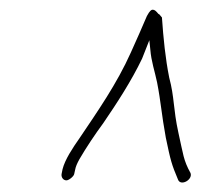

<svg xmlns="http://www.w3.org/2000/svg" viewBox="-20 -666 414 396"><path d="M107 -307C106 -301 110 -294 117 -294C122 -294 132 -302 133 -307L135 -316C136 -322 139 -329 144 -338C158 -362 176 -389 193 -412C221 -453 251 -499 273 -545L288 -583L290 -564C292 -539 299 -520 304 -496C312 -455 313 -431 322 -382C332 -334 334 -327 347 -296C352 -281 378 -295 373 -309C358 -336 358 -348 348 -392C337 -442 340 -465 329 -506C321 -546 317 -587 314 -630L308 -637H307C302 -643 299 -646 295 -646C292 -646 289 -644 283 -633C272 -607 263 -587 250 -558C221 -493 181 -436 144 -381C130 -361 114 -337 109 -317ZM192 -412H193ZM274 -550Z"/></svg>

Font: Stray Cat
Style: LtObl
Weight: 300
Version: Version 1.0